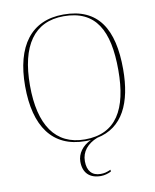

<svg xmlns="http://www.w3.org/2000/svg" viewBox="-100 -801 886 1098"><g transform="rotate(-10 343.0 -251.5)"><path d="M343 10C354 10 365 10 375 9C325 32 294 74 294 121C294 186 331 222 396 222C417 222 437 216 456 207V196C430 207 418 210 396 210C347 210 320 179 320 123C320 67 355 26 413 3C564 -27 627 -163 627 -358C627 -590 547 -725 344 -725C157 -725 58 -592 58 -359C58 -125 153 10 343 10ZM343 0C172 0 86 -128 86 -358C86 -588 172 -715 344 -715C530 -715 599 -588 599 -358C599 -130 524 0 343 0Z"/></g></svg>

Font: Noto Serif Display Thin
Style: Regular
Weight: 100
Designer: Monotype Design Team
Foundry: Monotype Imaging Inc.
Version: Version 2.009